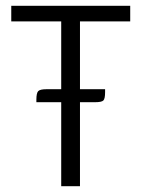

<svg xmlns="http://www.w3.org/2000/svg" viewBox="-20 -645 490 665"><path d="M257 -571V0H192V-571H19V-625H431V-571ZM106 -300Q106 -323 112.5 -329.5Q119 -336 141 -336H344V-326Q344 -303 338 -297Q332 -291 309 -291H106Z"/></svg>

Font: Changa ExtraLight
Style: Regular
Weight: 250
Designer: Eduardo Rodriguez Tunni
Foundry: Eduardo Rodriguez Tunni
Version: Version 3.002; ttfautohint (v1.8.2)